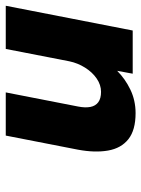

<svg xmlns="http://www.w3.org/2000/svg" viewBox="68 -549 491 667"><g transform="rotate(-90 313.5 -215.5)"><path d="M254 10Q195 10 163.5 -15Q132 -40 124 -85.5Q116 -131 127 -190L176 -441H326L277 -190Q272 -165 275.5 -147Q279 -129 292 -119.5Q305 -110 328 -110Q352 -110 374 -125Q396 -140 412 -165.5Q428 -191 434 -220L477 -441H627L541 0H391L401 -54Q373 -26 335.5 -8Q298 10 254 10Z"/></g></svg>

Font: Teachers
Style: Italic
Weight: 400
Italic angle: -11°
Designer: Alfredo Marco Pradil, Chank Diesel
Version: Version 1.001